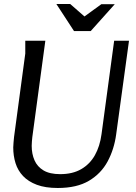

<svg xmlns="http://www.w3.org/2000/svg" viewBox="-20 -927 678 957"><path d="M206 -724 141 -243Q140 -231 139 -221Q138 -211 138 -200Q138 -160 152 -128Q166 -96 197 -77.5Q228 -59 280 -59Q342 -59 385 -84Q428 -109 453 -153.5Q478 -198 486 -258L549 -724H623L559 -257Q549 -183 516.5 -122.5Q484 -62 423.5 -26Q363 10 268 10Q206 10 163.5 -6Q121 -22 95 -49.5Q69 -77 57.5 -113.5Q46 -150 46 -192Q46 -204 47.5 -217.5Q49 -231 50 -244L106 -660V-724ZM401 -845 485 -906H552L432 -772H349L261 -907H330Z"/></svg>

Font: Rosario
Style: Italic
Weight: 400
Italic angle: -8.05°
Designer: Hector Gatti
Foundry: Omnibus Type
Version: Version 1.201